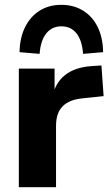

<svg xmlns="http://www.w3.org/2000/svg" viewBox="-20 -775 452 795"><path d="M58 0V-491H206V-371H196Q208 -431 248.5 -463.5Q289 -496 356 -501L400 -504L409 -377L324 -368Q267 -363 239.5 -335Q212 -307 212 -254V0ZM144 -552 61 -559Q62 -619 84 -663Q106 -707 144.5 -731Q183 -755 234 -755Q285 -755 324 -731Q363 -707 384.5 -663Q406 -619 407 -559L324 -552Q320 -607 297 -636.5Q274 -666 234 -666Q195 -666 171.5 -636.5Q148 -607 144 -552Z"/></svg>

Font: Nunito Sans 12pt ExtraBold
Style: Regular
Weight: 800
Designer: Vernon Adams
Foundry: Vernon Adams
Version: Version 3.101;gftools[0.9.27]